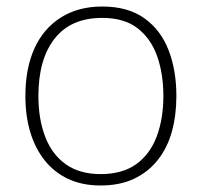

<svg xmlns="http://www.w3.org/2000/svg" viewBox="-20 -560 621 590"><path d="M522 -265Q522 -205 508 -155Q494 -105 464.5 -68Q435 -31 391.5 -10.5Q348 10 289 10Q233 10 190 -10Q147 -30 117.5 -67Q88 -104 73 -154Q58 -204 58 -265Q58 -350 86 -411.5Q114 -473 167.5 -506.5Q221 -540 294 -540Q373 -540 423.5 -504Q474 -468 498 -406Q522 -344 522 -265ZM98 -265Q98 -194 119 -139.5Q140 -85 182.5 -55Q225 -25 289 -25Q356 -25 398.5 -55.5Q441 -86 461.5 -140.5Q482 -195 482 -265Q482 -333 463 -387Q444 -441 403 -473Q362 -505 294 -505Q198 -505 148 -441.5Q98 -378 98 -265Z"/></svg>

Font: Noto Sans Armenian ExtraLight
Style: Regular
Weight: 250
Designer: Monotype Design Team
Foundry: Monotype Imaging Inc.
Version: Version 2.007